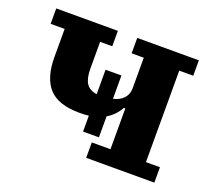

<svg xmlns="http://www.w3.org/2000/svg" viewBox="-95 -649 861 773"><g transform="rotate(20 335.5 -262.0)"><path d="M294 -163Q287 -162 276 -161.5Q265 -161 254 -161Q163 -161 123 -205Q83 -249 83 -338V-458H23V-524H287V-458H235V-344Q235 -302 248.5 -281Q262 -260 294 -255V-360H362V-260Q391 -267 406.5 -284.5Q422 -302 422 -327V-458H370V-524H634V-458H574V-66H634V0H342V-66H422V-241H416Q396 -205 362 -185V-95H294Z"/></g></svg>

Font: IBM Plex Serif
Style: Bold
Weight: 700
Designer: Mike Abbink, Paul van der Laan, Pieter van Rosmalen
Foundry: Bold Monday
Version: Version 2.008